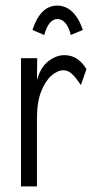

<svg xmlns="http://www.w3.org/2000/svg" viewBox="-20 -665 353 686"><path d="M55 1V-457H113L112 -379Q125 -425 153 -446.5Q181 -468 210 -468Q259 -468 289 -418L269 -361Q251 -388 237 -401Q223 -414 207 -414Q186 -414 164 -395Q142 -376 127 -338Q112 -300 112 -242V1ZM138 -540 96 -558Q124 -645 185 -645Q214 -645 237.5 -623.5Q261 -602 276 -558L233 -540Q225 -571 212.5 -584Q200 -597 185 -597Q154 -597 138 -540Z"/></svg>

Font: Inconsolata ExtraCondensed Thin
Style: Regular
Weight: 100
Width: 2
Monospace: yes
Designer: Raph Levien, Cyreal, Brenton Simpson
Foundry: Raph Levien, Cyreal, Google
Version: Version 3.100; ttfautohint (v1.8.4.7-5d5b)